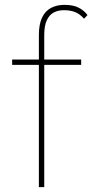

<svg xmlns="http://www.w3.org/2000/svg" viewBox="-20 -770 380 790"><path d="M140 -626Q140 -670 153 -697.5Q166 -725 190 -737.5Q214 -750 245 -750Q281 -750 303.5 -738.5Q326 -727 340 -708L326 -693Q308 -713 288.5 -720.5Q269 -728 243 -728Q219 -728 201 -718.5Q183 -709 172.5 -686.5Q162 -664 162 -625V0H154Q150 0 146.5 0Q143 0 140 0ZM30 -503V-525H314V-503Z"/></svg>

Font: Mach Thin
Style: Regular
Weight: 250
Version: Version 1.002